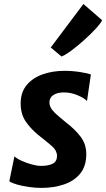

<svg xmlns="http://www.w3.org/2000/svg" viewBox="-20 -910 519 938"><path d="M182 8Q153 8 121 3.5Q89 -1 63 -8.5Q37 -16 25.5 -24.5L50.5 -146Q63 -134.5 86.5 -124Q110 -113.5 135.8 -106.5Q161.5 -99.5 180.5 -99.5Q216 -99.5 237.2 -110.2Q258.5 -121 258.5 -148Q258.5 -174 235.5 -194.5Q212.5 -215 164 -253Q126 -285 103.5 -319.8Q81 -354.5 81 -405Q81 -459 110.2 -494.2Q139.5 -529.5 188.2 -546.8Q237 -564 295 -564Q333 -564 371.5 -558Q410 -552 424 -546L405 -416.5Q391 -431.5 358.2 -445Q325.5 -458.5 292.5 -458.5Q259 -458.5 240.2 -445.5Q221.5 -432.5 221.5 -410.5Q221.5 -391 234.2 -374.2Q247 -357.5 265.5 -342.8Q284 -328 301 -313Q346.5 -278.5 374 -242Q401.5 -205.5 401.5 -157Q401.5 -98 371.8 -61.8Q342 -25.5 292 -8.8Q242 8 182 8ZM280.5 -634 228 -678 387.5 -890.5 479 -811Q471.5 -795.5 447 -769Q422.5 -742.5 390.5 -713.8Q358.5 -685 328.5 -662.8Q298.5 -640.5 280.5 -634Z"/></svg>

Font: Merriweather Sans Italic
Style: Bold
Weight: 700
Italic angle: -7.5°
Designer: Eben Sorkin
Foundry: Eben Sorkin
Version: Version 1.008; ttfautohint (v1.7.19-72a1) -l 8 -r 50 -G 200 